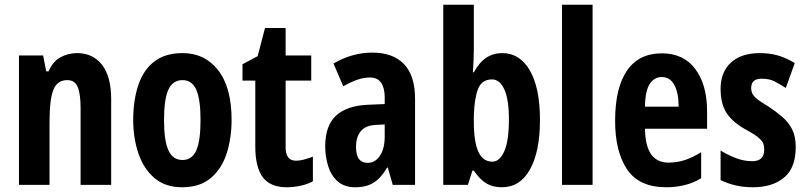

<svg xmlns="http://www.w3.org/2000/svg" viewBox="-20 -780 3401 810"><path d="M305 -556Q372 -556 410.5 -506.5Q449 -457 449 -362V0H320V-325Q320 -383 308 -412.5Q296 -442 264 -442Q222 -442 205.5 -402Q189 -362 189 -264V0H60V-546H162L175 -479H185Q203 -521 235.5 -538.5Q268 -556 305 -556Z M957 -274Q957 -198 936.5 -133.5Q916 -69 870 -29.5Q824 10 748 10Q677 10 631.5 -29Q586 -68 564 -132.5Q542 -197 542 -274Q542 -357 563.5 -421Q585 -485 631 -520.5Q677 -556 750 -556Q844 -556 900.5 -483.5Q957 -411 957 -274ZM672 -273Q672 -187 690.5 -146Q709 -105 750 -105Q790 -105 808 -145.5Q826 -186 826 -274Q826 -361 808 -401.5Q790 -442 750 -442Q709 -442 690.5 -402Q672 -362 672 -273Z M1229 -102Q1244 -102 1261 -106.5Q1278 -111 1300 -119V-15Q1278 -3 1248.5 3.5Q1219 10 1190 10Q1120 10 1088.5 -32.5Q1057 -75 1057 -162V-440H1003V-509L1067 -543L1098 -662H1185V-546H1293V-440H1185V-158Q1185 -102 1229 -102Z M1551 -558Q1638 -558 1684.5 -509.5Q1731 -461 1731 -363V0H1637L1616 -73H1613Q1589 -31 1558 -10.5Q1527 10 1479 10Q1433 10 1405 -14.5Q1377 -39 1364.5 -79Q1352 -119 1352 -163Q1352 -250 1397.5 -292Q1443 -334 1531 -338L1603 -341V-370Q1603 -408 1588 -430.5Q1573 -453 1541 -453Q1515 -453 1488.5 -444Q1462 -435 1428 -416L1387 -512Q1465 -558 1551 -558ZM1565 -253Q1523 -251 1502.5 -227Q1482 -203 1482 -161Q1482 -125 1494.5 -109Q1507 -93 1531 -93Q1563 -93 1583 -123Q1603 -153 1603 -204V-255Z M1979 -571Q1979 -555 1978 -529Q1977 -503 1975 -475H1979Q2002 -517 2031.5 -536.5Q2061 -556 2099 -556Q2173 -556 2215.5 -482.5Q2258 -409 2258 -274Q2258 -141 2216 -65.5Q2174 10 2097 10Q2060 10 2033 -5.5Q2006 -21 1979 -60H1973L1954 0H1850V-760H1979ZM2056 -445Q2012 -445 1996.5 -404Q1981 -363 1979 -292V-267Q1979 -182 1998 -140Q2017 -98 2057 -98Q2088 -98 2107.5 -142Q2127 -186 2127 -276Q2127 -361 2107.5 -403Q2088 -445 2056 -445Z M2480 0H2351V-760H2480Z M2772 -555Q2864 -555 2913.5 -488.5Q2963 -422 2963 -310V-237H2701Q2702 -164 2727 -129Q2752 -94 2800 -94Q2836 -94 2868.5 -104.5Q2901 -115 2938 -138V-28Q2905 -8 2868 1Q2831 10 2791 10Q2676 10 2625.5 -65.5Q2575 -141 2575 -270Q2575 -409 2625 -482Q2675 -555 2772 -555ZM2771 -455Q2741 -455 2721.5 -426.5Q2702 -398 2701 -330H2843Q2843 -388 2825 -421.5Q2807 -455 2771 -455Z M3337 -160Q3337 -72 3288 -31Q3239 10 3156 10Q3118 10 3085 2.5Q3052 -5 3020 -20V-145Q3047 -128 3082 -114Q3117 -100 3154 -100Q3204 -100 3204 -149Q3204 -161 3201 -172Q3198 -183 3182 -197.5Q3166 -212 3127 -233Q3071 -264 3045.5 -303Q3020 -342 3020 -405Q3020 -476 3063.5 -516Q3107 -556 3186 -556Q3225 -556 3260 -546.5Q3295 -537 3333 -514L3295 -409Q3270 -425 3248 -436.5Q3226 -448 3193 -448Q3149 -448 3149 -408Q3149 -396 3153.5 -386Q3158 -376 3173.5 -363Q3189 -350 3223 -330Q3253 -310 3279.5 -287.5Q3306 -265 3321.5 -235Q3337 -205 3337 -160Z"/></svg>

Font: Noto Sans Sinhala UI ExtraCondensed
Style: Bold
Weight: 700
Width: 2
Designer: Jelle Bosma - Monotype Design Team
Foundry: Monotype Imaging Inc.
Version: Version 2.006; ttfautohint (v1.8.4.7-5d5b)